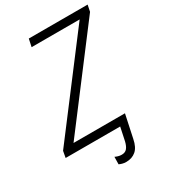

<svg xmlns="http://www.w3.org/2000/svg" viewBox="-227 -820 996 1125"><g transform="rotate(-30 271.5 -258.0)"><path d="M288 198Q273 198 261 194.5Q249 191 241 187L242 137Q250 141 261.5 144.5Q273 148 286 148Q309 148 321.5 133.5Q334 119 341 90L360 0H-9L-1 -44L468 -662H143L154 -714H552L543 -670L75 -53H423L390 102Q380 153 353.5 175.5Q327 198 288 198Z"/></g></svg>

Font: Noto Sans Display Light
Style: Italic
Weight: 300
Italic angle: -12°
Designer: Monotype Design Team
Foundry: Monotype Imaging Inc.
Version: Version 2.003